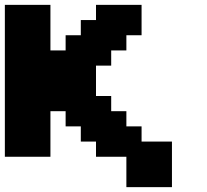

<svg xmlns="http://www.w3.org/2000/svg" viewBox="-20 -645 852 790"><path d="M500 125H687.5V-62.5H562.5V-125H500V-187.5H437.5V-250H375V-375H437.5V-437.5H500V-500H562.5V-625H375V-562.5H312.5V-500H250V-437.5H187.5V-625H0V0H187.5V-187.5H250V-125H312.5V-62.5H375V0H500Z"/></svg>

Font: Faithful 32x
Style: Semibold
Weight: 400
Foundry: Faithful Resource Pack
Version: Version 1.0; January 27, 2023